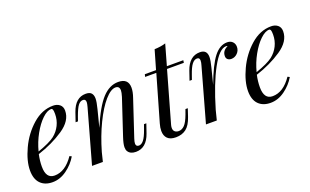

<svg xmlns="http://www.w3.org/2000/svg" viewBox="-79 -1058 2337 1449"><g transform="rotate(-20 1090.0 -333.0)"><path d="M117 -221Q106 -171 106 -124Q106 -28 175 -28Q261 -28 329 -128L345 -120Q313 -65 258.5 -25.5Q204 14 144 14Q82 14 47 -22Q12 -58 12 -127Q12 -203 56.5 -298.5Q101 -394 177 -461Q253 -528 342 -528Q374 -528 395 -511Q416 -494 416 -462Q416 -381 325 -320Q234 -259 117 -221ZM122 -240Q217 -273 258 -304Q295 -333 315.5 -374.5Q336 -416 336 -464Q336 -491 332 -500Q328 -509 320 -509Q288 -509 248.5 -471.5Q209 -434 174.5 -372Q140 -310 122 -240Z M959 -162 934 -89Q898 14 813 14Q768 14 750 -15Q742 -27 742 -48Q742 -75 759 -126L854 -412Q864 -445 864 -461Q864 -496 832 -496Q794 -496 745.5 -440.5Q697 -385 650 -288Q603 -191 569 -73L551 0H464L584 -429Q591 -455 591 -466Q591 -491 569 -491Q547 -491 530 -469Q513 -447 492 -389L479 -352H460L485 -425Q521 -528 604 -528Q636 -528 649.5 -512.5Q663 -497 663 -469Q663 -442 649 -388L614 -251Q678 -402 736.5 -465Q795 -528 865 -528Q946 -528 946 -453Q946 -420 931 -377L834 -85Q826 -61 826 -47Q826 -23 850 -23Q870 -23 888.5 -45.5Q907 -68 927 -125L940 -162Z M1130 -85Q1127 -73 1127 -63Q1127 -43 1139 -33Q1151 -23 1170 -23Q1195 -23 1216.5 -44.5Q1238 -66 1259 -123L1273 -162H1292L1271 -99Q1250 -37 1216.5 -11.5Q1183 14 1134 14Q1089 14 1067 -8Q1045 -30 1045 -69Q1045 -95 1054 -126L1160 -494H1070L1075 -514H1165L1209 -666Q1263 -668 1299 -680L1252 -514H1384L1381 -494H1246Z M1799 -471Q1799 -441 1778 -420Q1757 -399 1729 -399Q1711 -399 1700 -408.5Q1689 -418 1689 -435Q1689 -458 1701 -474Q1713 -490 1734 -499Q1730 -503 1723 -503Q1669 -503 1605.5 -386.5Q1542 -270 1486 -79L1466 0H1379L1499 -429Q1506 -451 1506 -468Q1506 -491 1485 -491Q1463 -491 1444.5 -467.5Q1426 -444 1407 -389L1394 -352H1375L1400 -425Q1436 -528 1521 -528Q1578 -528 1578 -470Q1578 -442 1564 -388L1532 -262Q1586 -407 1633.5 -467.5Q1681 -528 1740 -528Q1767 -528 1783 -512Q1799 -496 1799 -471Z M1868 -221Q1857 -171 1857 -124Q1857 -28 1926 -28Q2012 -28 2080 -128L2096 -120Q2064 -65 2009.5 -25.5Q1955 14 1895 14Q1833 14 1798 -22Q1763 -58 1763 -127Q1763 -203 1807.5 -298.5Q1852 -394 1928 -461Q2004 -528 2093 -528Q2125 -528 2146 -511Q2167 -494 2167 -462Q2167 -381 2076 -320Q1985 -259 1868 -221ZM1873 -240Q1968 -273 2009 -304Q2046 -333 2066.5 -374.5Q2087 -416 2087 -464Q2087 -491 2083 -500Q2079 -509 2071 -509Q2039 -509 1999.5 -471.5Q1960 -434 1925.5 -372Q1891 -310 1873 -240Z"/></g></svg>

Font: Playfair Display
Style: Italic
Weight: 400
Italic angle: -14°
Designer: Claus Eggers Sørensen
Foundry: Claus Eggers Sørensen
Version: Version 1.200; ttfautohint (v1.6)